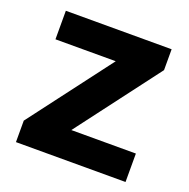

<svg xmlns="http://www.w3.org/2000/svg" viewBox="-101 -625 710 722"><g transform="rotate(20 254.5 -264.0)"><path d="M216.3 -113.8H474.6V0H36.1V-85.9L284.7 -414.1H43.5V-528.3H466.8V-444.8Z"/></g></svg>

Font: RobotoInd
Style: Bold
Weight: 700
Designer: Google
Version: Version 2.001150; 2014